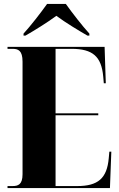

<svg xmlns="http://www.w3.org/2000/svg" viewBox="-20 -951 603 971"><path d="M99 -781V-771H109C149 -794 218 -836 265 -871C312 -836 382 -794 422 -771H432V-781C397 -819 345 -886 313 -931H218C186 -886 134 -819 99 -781ZM18 0H536L543 -184H533L530 -151C521 -49 476 -10 370 -10H261V-368H477V-378H261V-704H342C449 -704 493 -665 502 -564L505 -530H515L509 -714H18V-704H43C72 -704 94 -696 94 -639V-70C94 -17 71 -10 43 -10H18Z"/></svg>

Font: Noto Serif Display ExtraCondensed Black
Style: Regular
Weight: 900
Width: 2
Designer: Monotype Design Team
Foundry: Monotype Imaging Inc.
Version: Version 2.009